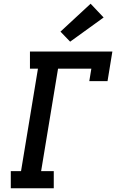

<svg xmlns="http://www.w3.org/2000/svg" viewBox="-20 -1012 640 1032"><path d="M38 0V-92H93L184 -643H141V-735H584L558 -576H460L471 -643H292L201 -92H269V0ZM357 -788 305 -842 467 -992 537 -918Z"/></svg>

Font: Iosevka Curly Slab SmBdExObl
Style: Regular
Weight: 600
Width: 7
Italic angle: -9°
Monospace: yes
Designer: Belleve Invis
Foundry: Belleve Invis
Version: Version 11.1.0; ttfautohint (v1.8.3)